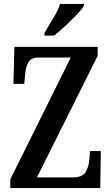

<svg xmlns="http://www.w3.org/2000/svg" viewBox="-20 -951 565 971"><path d="M32 0V-44L338 -660H174Q136 -660 123 -635Q110 -610 107 -575L103 -527H48L53 -714H474V-669L167 -54H350Q397 -54 413 -81Q429 -108 432 -144L435 -187H490L487 0ZM205 -784Q225 -820 249 -858.5Q273 -897 284 -931H404V-921Q394 -904 368 -876.5Q342 -849 311 -820.5Q280 -792 254 -771H205Z"/></svg>

Font: Noto Serif ExtraCondensed SemiBold
Style: Regular
Weight: 600
Width: 2
Designer: Monotype Design Team
Foundry: Monotype Imaging Inc.
Version: Version 2.015; ttfautohint (v1.8.4.7-5d5b)